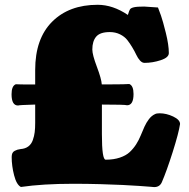

<svg xmlns="http://www.w3.org/2000/svg" viewBox="-20 -760 781 794"><path d="M115.2 -410.6H125.5V-470.7Q125.5 -600.1 195.6 -670.2Q265.6 -740.2 383.8 -740.2Q446.8 -740.2 508.8 -698.2Q509.8 -700.2 509.8 -701.2Q514.2 -716.3 517.8 -721.7Q521.5 -727.1 534.2 -730Q546.9 -732.9 576.2 -732.9L633.3 -729Q638.2 -716.3 645.8 -695.3Q653.3 -674.3 665.8 -624Q678.2 -573.7 678.2 -540.5Q678.2 -522 644.5 -511Q610.8 -500 577.6 -500Q567.9 -500 559.1 -509.5Q550.3 -519 543.7 -533.2Q537.1 -547.4 527.3 -563.7Q517.6 -580.1 506.6 -594.2Q495.6 -608.4 476.6 -617.9Q457.5 -627.4 434.1 -627.4Q394 -627.4 377.9 -608.6Q361.8 -589.8 361.8 -555.2Q361.8 -533.7 380.6 -483.9Q399.4 -434.1 400.9 -411.1H444.8Q495.6 -411.1 514.6 -412.6Q532.2 -405.8 532.2 -371.1Q532.2 -324.7 505.4 -324.7Q497.6 -327.6 401.4 -327.6V-205.1Q401.4 -99.6 417 -99.6Q450.2 -99.6 475.6 -108.2Q501 -116.7 516.4 -131.1Q531.7 -145.5 543 -163.1Q554.2 -180.7 562 -200Q569.8 -219.2 577.4 -236.1Q585 -252.9 595.9 -267.3Q606.9 -281.7 621.1 -288.1Q627.4 -291.5 640.1 -291.5Q668 -291.5 696.3 -278.1Q724.6 -264.6 724.6 -247.1Q719.2 -210.4 694.1 -131.1Q668.9 -51.8 649.4 -6.8Q640.6 13.7 617.7 13.7Q616.7 13.7 600.1 12.2Q583.5 10.7 554.2 8.8Q524.9 6.8 486.8 4.9Q448.7 2.9 394 1.5Q339.4 0 282.7 0Q157.2 0 66.4 13.2Q48.3 3.9 38.3 -35.2Q28.3 -74.2 28.3 -110.8Q28.3 -120.1 31.2 -126.5Q34.2 -132.8 40.8 -136.2Q47.4 -139.6 52 -140.9Q56.6 -142.1 65.4 -143.6Q84.5 -145 97.2 -154.5Q109.9 -164.1 115.7 -180.7Q121.6 -197.3 123.5 -213.4Q125.5 -229.5 125.5 -251.5V-327.6Q58.1 -325.7 54.7 -323.7Q27.8 -323.7 27.8 -370.1Q27.8 -404.8 45.4 -411.6Q58.1 -410.6 115.2 -410.6Z"/></svg>

Font: Coustard Black
Style: Regular
Weight: 900
Foundry: vernon adams
Version: Version 1.001;